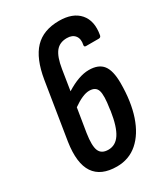

<svg xmlns="http://www.w3.org/2000/svg" viewBox="-168 -740 722 825"><g transform="rotate(-30 193.0 -327.5)"><path d="M261 -661Q329 -661 362 -623Q395 -585 383 -519Q381 -509 371 -509H308Q298 -509 300 -519Q306 -547 293 -563.5Q280 -580 253 -580Q217 -580 197.5 -555.5Q178 -531 169 -475L153 -374Q217 -414 266 -414Q314 -414 335.5 -386.5Q357 -359 357 -297Q357 -205 334 -137Q311 -69 268 -31.5Q225 6 165 6Q86 6 53 -43Q20 -92 35 -192L80 -473Q96 -570 139.5 -615.5Q183 -661 261 -661ZM223 -336Q207 -336 186.5 -327Q166 -318 142 -301L123 -184Q114 -125 124.5 -100Q135 -75 169 -75Q205 -75 227 -108.5Q249 -142 260 -214L261 -224Q271 -287 263 -311.5Q255 -336 223 -336Z"/></g></svg>

Font: Sofia Sans Extra Condensed SemiBold
Style: Italic
Weight: 600
Italic angle: -9°
Designer: Botio Nikoltchev, Ani Petrova
Foundry: lettersoup
Version: Version 4.101